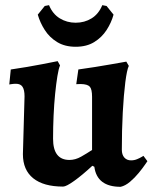

<svg xmlns="http://www.w3.org/2000/svg" viewBox="-20 -709 589 741"><path d="M74.7 -337.1Q74.7 -362.2 67 -373.9Q59.4 -385.7 41.3 -385.7Q32.4 -385.7 24.1 -384.3Q15.8 -383 15.8 -383L21.6 -440.8Q52.7 -445.2 84.5 -450.7Q116.3 -456.1 143 -461.3Q169.6 -466.6 186.1 -469.8Q202.5 -473 202.5 -473L211.7 -456.5Q206.2 -444 201.5 -415.2Q196.8 -386.4 192.8 -346.9Q188.8 -307.3 186.8 -262.6Q184.8 -217.9 184.8 -173.5Q184.8 -91.7 248.1 -91.7Q270.9 -91.7 293.3 -104.5Q315.7 -117.2 335.3 -130.2V-335.6Q335.3 -364.7 326.5 -374.5Q317.8 -384.2 291.6 -384.7Q288.5 -384.7 281.9 -384.4Q275.2 -384.1 274.3 -384.1L282.4 -440.9Q314.8 -445.3 347.2 -450.5Q379.6 -455.8 406.9 -460.5Q434.1 -465.2 450.8 -468.2Q467.5 -471.2 467.5 -471.2L477.1 -454.7Q469.8 -439.7 463.6 -391.5Q457.5 -343.4 453.8 -275Q450.2 -206.6 450.2 -131.2Q450.2 -111.9 459.8 -101Q469.5 -90.1 485.7 -90.1Q498.1 -90.1 508.9 -94.6Q519.7 -99.1 526.6 -103.3Q533.6 -107.5 533.6 -107.5L548.9 -86.9Q548.9 -86.9 539.7 -73.6Q530.6 -60.2 515.3 -41.5Q500 -22.8 481.8 -7.4Q463.6 7.9 445.7 12Q354.3 12 344.1 -65.4L336.4 -69.2Q297.4 -33.1 266.5 -11Q235.7 11.1 223.5 11.1Q148.2 11.1 108.3 -20.9Q68.4 -53 68.4 -113.9ZM272 -528.5Q230.3 -528.5 200.6 -546.6Q171 -564.7 152.8 -593.2Q134.6 -621.7 125.8 -652.5L152.7 -685.9L169.2 -689.1Q183.1 -655.2 210.7 -638.2Q238.3 -621.3 272 -621.3Q306.3 -621.3 333.6 -638.2Q360.9 -655.2 374.8 -689.1L391.3 -685.9L418.2 -652.5Q409.8 -621.7 391.4 -593.2Q373 -564.7 343.6 -546.6Q314.2 -528.5 272 -528.5Z"/></svg>

Font: Alegreya
Style: Regular
Weight: 400
Designer: Juan Pablo del Peral
Foundry: Huerta Tipografica
Version: Version 2.009